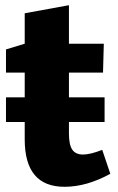

<svg xmlns="http://www.w3.org/2000/svg" viewBox="-20 -705 454 738"><path d="M228 13Q75 13 75 -169V-236H3V-331H75V-426H3V-515L75 -537V-654L245 -685V-537H379L376 -426H245V-331H382V-236H245V-192Q245 -148 258 -129.5Q271 -111 299 -111Q313 -111 331.5 -115.5Q350 -120 373 -129L404 -37Q313 13 228 13Z"/></svg>

Font: Bitter ExtraBold
Style: Regular
Weight: 800
Designer: Sol Matas, and Bitter project Authors
Foundry: Sol Matas
Version: Version 2.001